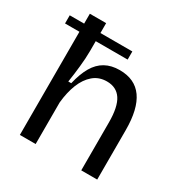

<svg xmlns="http://www.w3.org/2000/svg" viewBox="-169 -829 923 959"><g transform="rotate(30 292.5 -349.5)"><path d="M-7 -642H354V-595H-7ZM76 0V-310V-699H170V-539Q170 -517 168.5 -494Q167 -471 164.5 -447.5Q162 -424 159 -400Q156 -376 152 -352H169Q183 -412 206 -451.5Q229 -491 264 -510.5Q299 -530 347 -530Q435 -530 478.5 -468.5Q522 -407 522 -285V0H430V-276Q430 -366 402.5 -407.5Q375 -449 320 -449Q274 -449 242 -421.5Q210 -394 191.5 -347.5Q173 -301 167 -240V0Z"/></g></svg>

Font: Bricolage Grotesque 17pt
Style: Regular
Weight: 400
Version: Version 1.001;gftools[0.9.33.dev8+g029e19f]